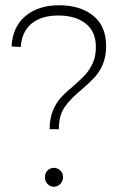

<svg xmlns="http://www.w3.org/2000/svg" viewBox="-20 -703 446 731"><path d="M205 -683Q285 -683 334.5 -643.5Q384 -604 384 -528Q384 -488 371.5 -458.5Q359 -429 341 -409.5Q323 -390 292 -363Q248 -327 226 -295Q204 -263 204 -211H169Q169 -252 181.5 -282Q194 -312 212.5 -332Q231 -352 261 -377Q290 -402 306 -420Q322 -438 333.5 -463.5Q345 -489 345 -524Q345 -583 306 -613.5Q267 -644 202 -644Q138 -644 100.5 -613.5Q63 -583 59 -524L24 -526Q28 -601 77 -642Q126 -683 205 -683ZM220 -29Q220 -13 209.5 -2.5Q199 8 185 8Q171 8 161 -2.5Q151 -13 151 -29Q151 -44 161 -54Q171 -64 185 -64Q199 -64 209.5 -54Q220 -44 220 -29Z"/></svg>

Font: TypoPRO Montserrat
Style: Regular
Weight: 275
Designer: Julieta Ulanovsky
Foundry: Julieta Ulanovsky
Version: Version 6.001